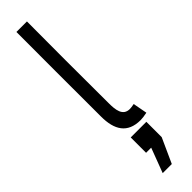

<svg xmlns="http://www.w3.org/2000/svg" viewBox="-348 -705 955 955"><g transform="rotate(-45 130.0 -227.5)"><path d="M202 14C215 14 228 12 248 8L234 -67C218 -64 210 -63 203 -63C154 -63 149 -111 149 -159C148 -390 148 -542 149 -733H75C74 -528 75 -403 75 -138C75 -44 110 14 202 14ZM93 278H157L216 148V40H106V148H142Z"/></g></svg>

Font: Kreadon Medium
Style: Regular
Weight: 500
Designer: kohakuno
Foundry: StudioGnu
Version: Version 1.000;Glyphs 3.1.2 (3151)